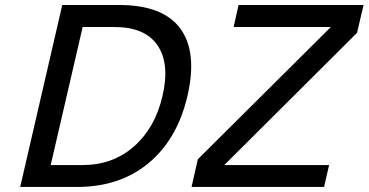

<svg xmlns="http://www.w3.org/2000/svg" viewBox="-20 -742 1463 762"><path d="M307.1 -86.9Q427.7 -86.9 512 -161.1Q596.2 -235.4 625 -361.8Q654.8 -489.3 605.2 -562Q555.7 -634.8 434.1 -634.8H308.1L181.2 -86.9ZM724.1 -361.8Q684.1 -189.9 570.1 -95Q456.1 0 285.2 0H60.1L227.1 -722.2H452.1Q626.5 -722.2 695.3 -629.2Q764.2 -536.1 724.1 -361.8ZM1266.1 0H740.2L765.1 -109.9L1293 -634.8H907.2L926.8 -722.2H1422.9L1397 -611.8L870.1 -86.9H1286.1Z"/></svg>

Font: Perun
Style: Italic
Weight: 400
Italic angle: -12°
Foundry: Stefan Peev, Context Ltd
Version: Version 001.000